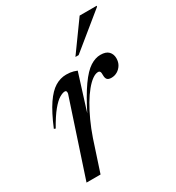

<svg xmlns="http://www.w3.org/2000/svg" viewBox="-173 -825 855 931"><g transform="rotate(-30 255.0 -359.0)"><path d="M176 -418Q177.5 -424.5 175.8 -430Q174 -435.5 167 -435.5Q155 -435.5 136.5 -424.5Q118 -413.5 94 -384.5Q70 -355.5 39.5 -301.5L31 -305Q62.5 -380.5 91.8 -423.5Q121 -466.5 151 -484.8Q181 -503 214 -503Q225.5 -503 235.2 -501.8Q245 -500.5 254 -498Q263 -495.5 272.5 -491.5L205 -276.5H202.5Q248 -367.5 283 -416.5Q318 -465.5 347.5 -484.2Q377 -503 405.5 -503Q436.5 -503 450.8 -488Q465 -473 465 -450Q465 -429 455.5 -413.2Q446 -397.5 430.8 -388.5Q415.5 -379.5 397.5 -379.5Q381 -379.5 374.2 -387Q367.5 -394.5 367.5 -410Q368 -426 364.5 -431.2Q361 -436.5 354 -436.5Q339.5 -436.5 321.5 -423.8Q303.5 -411 283.8 -387Q264 -363 244.5 -330Q225 -297 206.8 -257Q188.5 -217 173 -172L116.5 0H38ZM296 -554.5 414 -718H509.5L508.5 -713L314 -554.5Z"/></g></svg>

Font: Newsreader 60pt
Style: Italic
Weight: 400
Italic angle: -17°
Designer: Hugues Gentile
Foundry: Production Type
Version: Version 1.003